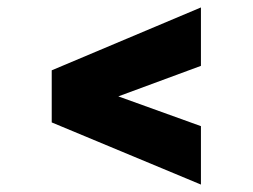

<svg xmlns="http://www.w3.org/2000/svg" viewBox="-20 -556 680 516"><path d="M520 -379 298 -297 520 -217V-60L119 -227V-367L520 -536Z"/></svg>

Font: Oak Sans Black
Style: Regular
Weight: 900
Designer: Erik Kennedy, Walven
Foundry: Erik Kennedy, Walven
Version: Version 1.000